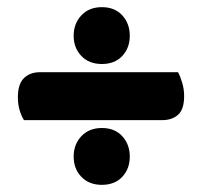

<svg xmlns="http://www.w3.org/2000/svg" viewBox="-20 -558 565 537"><path d="M47 -222Q40 -233 35 -249.5Q30 -266 30 -286Q30 -323 47 -339.5Q64 -356 91 -356H478Q484 -345 489.5 -327Q495 -309 495 -289Q495 -252 478 -237Q461 -222 434 -222ZM186 -120Q186 -154 207.5 -177Q229 -200 265 -200Q301 -200 322 -177Q343 -154 343 -120Q343 -86 322 -63.5Q301 -41 265 -41Q229 -41 207.5 -63.5Q186 -86 186 -120ZM186 -458Q186 -492 207.5 -515Q229 -538 265 -538Q301 -538 322 -515Q343 -492 343 -458Q343 -424 322 -401.5Q301 -379 265 -379Q229 -379 207.5 -401.5Q186 -424 186 -458Z"/></svg>

Font: Baloo Da 2 ExtraBold
Style: Regular
Weight: 800
Designer: Noopur Datye, Sulekha Rajkumar and Ek Type
Foundry: Ek Type
Version: Version 1.640;hotconv 1.0.111;makeotfexe 2.5.65597; ttfautoh